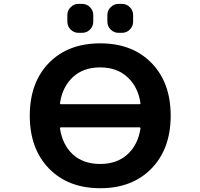

<svg xmlns="http://www.w3.org/2000/svg" viewBox="-20 -989 1040 998"><path d="M292 -454.1Q291 -447.3 297.9 -447.3H704.1Q710.9 -447.3 710 -454.1Q697.3 -537.1 643.6 -586.9Q588.9 -638.7 500.5 -638.7Q412.1 -638.7 357.4 -586.9Q304.7 -537.1 292 -454.1ZM297.9 -327.1Q291 -327.1 292 -320.3Q304.7 -237.3 357.4 -187.5Q412.1 -136.7 500.5 -136.7Q588.9 -136.7 643.6 -187.5Q697.3 -237.3 710 -320.3Q710.9 -327.1 704.1 -327.1ZM234.4 -662.1Q334 -763.7 501 -763.7Q668 -763.7 767.6 -661.6Q867.2 -559.6 867.2 -387.7Q867.2 -215.8 767.6 -113.3Q668 -10.7 501 -10.7Q334 -10.7 234.4 -113.3Q134.8 -215.8 134.8 -387.7Q134.8 -559.6 234.4 -662.1ZM387.7 -818.4Q364.3 -818.4 347.2 -835.4Q330.1 -852.5 330.1 -876V-911.1Q330.1 -934.6 347.2 -951.7Q364.3 -968.8 387.7 -968.8H407.2Q430.7 -968.8 447.8 -951.7Q464.8 -934.6 464.8 -911.1V-876Q464.8 -852.5 447.8 -835.4Q430.7 -818.4 407.2 -818.4ZM595.7 -818.4Q572.3 -818.4 555.2 -835.4Q538.1 -852.5 538.1 -876V-911.1Q538.1 -934.6 555.2 -951.7Q572.3 -968.8 595.7 -968.8H614.3Q637.7 -968.8 654.8 -951.7Q671.9 -934.6 671.9 -911.1V-876Q671.9 -852.5 654.8 -835.4Q637.7 -818.4 614.3 -818.4Z"/></svg>

Font: Gen Jyuu Gothic Monospace Bold
Style: Bold
Weight: 700
Designer: [Source Han Sans]
Ryoko NISHIZUKA  (kana & ideographs); Paul D. Hunt (Latin, Greek & Cyrillic); Wenlong ZHANG  (bopomofo
Version: Version 1.002.20150607